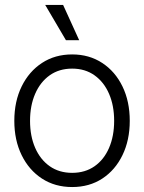

<svg xmlns="http://www.w3.org/2000/svg" viewBox="-20 -755 590 786"><path d="M275.4 10.7Q205.1 10.7 151.9 -23.9Q98.6 -58.6 68.6 -119.9Q38.6 -181.2 38.6 -260.3Q38.6 -339.8 68.6 -401.1Q98.6 -462.4 151.9 -497.3Q205.1 -532.2 275.4 -532.2Q345.2 -532.2 398.4 -497.3Q451.7 -462.4 481.4 -401.1Q511.2 -339.8 511.2 -260.3Q511.2 -181.2 481.4 -119.9Q451.7 -58.6 398.7 -23.9Q345.7 10.7 275.4 10.7ZM275.4 -47.4Q328.6 -47.4 367.2 -74.5Q405.8 -101.6 426.5 -149.7Q447.3 -197.8 447.3 -260.3Q447.3 -322.8 426.5 -370.8Q405.8 -418.9 367.2 -446.5Q328.6 -474.1 275.4 -474.1Q222.2 -474.1 183.6 -446.8Q145 -419.4 124 -371.1Q103 -322.8 103 -260.3Q103 -197.8 124 -149.7Q145 -101.6 183.6 -74.5Q222.2 -47.4 275.4 -47.4ZM250 -590.3 165 -734.9H238.3L304.2 -590.3Z"/></svg>

Font: Inter 28pt Light
Style: Regular
Weight: 300
Designer: Rasmus Andersson
Foundry: rsms
Version: Version 4.001;git-66647c0bb